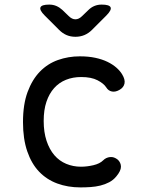

<svg xmlns="http://www.w3.org/2000/svg" viewBox="-20 -805 640 835"><path d="M80 -274Q80 -351 100 -405Q120 -459 153.5 -493.5Q187 -528 232 -544Q277 -560 327 -560Q365 -560 395 -553.5Q425 -547 447.5 -536Q470 -525 486 -511Q502 -497 511 -482Q525 -459 521.5 -442Q518 -425 501 -415Q483 -404 467 -407Q451 -410 442 -425Q431 -442 404 -456Q377 -470 333 -470Q297 -470 267 -458Q237 -446 215.5 -422Q194 -398 182 -362.5Q170 -327 170 -279Q170 -230 182.5 -192.5Q195 -155 216.5 -130Q238 -105 268 -92.5Q298 -80 332 -80Q358 -80 386 -86.5Q414 -93 429 -108Q441 -120 458.5 -122Q476 -124 493 -110Q499 -104 502.5 -96.5Q506 -89 506 -80Q506 -71 501 -60.5Q496 -50 486 -38Q473 -22 455 -12.5Q437 -3 416.5 2Q396 7 374 8.5Q352 10 330 10Q275 10 229 -7Q183 -24 150 -58.5Q117 -93 98.5 -147Q80 -201 80 -274ZM194 -785Q211 -785 225 -779Q239 -773 251 -762L279 -735Q293 -721 308 -721Q323 -721 337 -735L364 -761Q376 -773 390.5 -779Q405 -785 422 -785Q456 -785 461 -773Q466 -761 442 -737L380 -675Q365 -660 347 -652.5Q329 -645 308 -645Q287 -645 269.5 -652.5Q252 -660 237 -675L174 -738Q151 -761 156 -773Q161 -785 194 -785Z"/></svg>

Font: Maple Mono NF CN
Style: Regular
Weight: 400
Monospace: yes
Designer: subframe7536
Version: Version 7.000